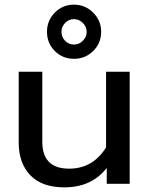

<svg xmlns="http://www.w3.org/2000/svg" viewBox="-20 -787 640 822"><path d="M296.9 -535.2Q248 -535.2 214.6 -568.6Q181.2 -602.1 181.2 -650.9Q181.2 -699.2 214.8 -733.2Q248.5 -767.1 296.9 -767.1Q344.7 -767.1 378.9 -732.9Q413.1 -698.7 413.1 -650.9Q413.1 -602.5 379.2 -568.8Q345.2 -535.2 296.9 -535.2ZM296.9 -596.2Q318.4 -596.2 334.7 -612.5Q351.1 -628.9 351.1 -650.9Q351.1 -672.4 334.7 -688.7Q318.4 -705.1 296.9 -705.1Q274.9 -705.1 259 -689Q243.2 -672.9 243.2 -650.9Q243.2 -628.4 258.8 -612.3Q274.4 -596.2 296.9 -596.2ZM255.9 15.1Q159.2 15.1 109.6 -36.9Q60.1 -88.9 60.1 -175.8V-480H161.1V-180.2Q161.1 -64.9 275.9 -64.9Q377.4 -64.9 434.1 -155.8V-480H535.2V0H437V-67.9Q372.1 15.1 255.9 15.1Z"/></svg>

Font: Prompt
Style: Regular
Weight: 400
Designer: Katatrad Team
Foundry: CadsonDemak
Version: Version 1.000;PS 001.000;hotconv 1.0.88;makeotf.lib2.5.64775